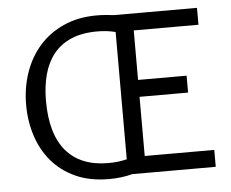

<svg xmlns="http://www.w3.org/2000/svg" viewBox="-50 -723 953 792"><g transform="rotate(-5 427.0 -326.5)"><path d="M813 0H467Q423 12 371 12Q291 12 232 -15Q173 -42 134 -88Q95 -134 75.5 -194.5Q56 -255 56 -322Q56 -393 77.5 -455.5Q99 -518 140 -564.5Q181 -611 241 -638Q301 -665 378 -665Q397 -665 415 -663.5Q433 -662 450 -660H793V-590H525V-385H726V-315H525V-70H813ZM373 -54Q415 -54 450 -63V-590Q415 -599 375 -599Q311 -599 266 -579.5Q221 -560 193 -524.5Q165 -489 152 -440Q139 -391 139 -332Q139 -194 199 -124Q259 -54 373 -54Z"/></g></svg>

Font: Quattrocento Sans
Style: Regular
Weight: 400
Designer: Pablo Impallari
Foundry: Pablo Impallari, Igino Marini, Brenda Gallo
Version: Version 2.000